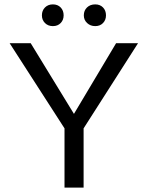

<svg xmlns="http://www.w3.org/2000/svg" viewBox="-20 -855 673 875"><path d="M171 -785Q171 -807 185 -821Q199 -835 221 -835Q243 -835 256.5 -821Q270 -807 270 -785Q270 -764 256.5 -750Q243 -736 221 -736Q199 -736 185 -750Q171 -764 171 -785ZM362 -785Q362 -807 376.5 -821Q391 -835 414 -835Q436 -835 449.5 -821Q463 -807 463 -785Q463 -764 449.5 -750Q436 -736 414 -736Q392 -736 377 -750Q362 -764 362 -785ZM609 -658 361 -270V0H274V-270L24 -658H120L317 -336L509 -658Z"/></svg>

Font: EauTest Medium
Style: Regular
Weight: 500
Designer: Christian Thalmann (Catharsis Fonts)
Version: Version 0.001;PS 000.001;hotconv 1.0.88;makeotf.lib2.5.64775